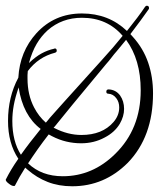

<svg xmlns="http://www.w3.org/2000/svg" viewBox="-25 -621 562 670"><path d="M227 29Q180 29 141.5 14Q103 -1 71 -29L63 -36Q42 -3 27 27Q27 28 23 28Q16 28 6 20Q-5 12 -5 6L-4 4Q4 -12 14.5 -29.5Q25 -47 39 -67Q3 -121 3 -199Q3 -283 39 -350Q44 -441 102 -505Q165 -574 261 -574Q354 -574 418 -513Q459 -564 481 -597Q484 -601 487 -601Q495 -601 495 -593Q495 -590 494 -589Q482 -572 466 -550Q450 -528 430 -502L439 -492Q475 -452 492 -402.5Q509 -353 509 -295Q509 -144 421 -53Q339 29 227 29ZM135 -193 141 -200Q147 -208 162 -224.5Q177 -241 200 -267L329 -410L369 -455Q378 -466 386.5 -476Q395 -486 403 -496Q349 -559 261 -559Q191 -559 141 -515Q119 -495 103 -468Q87 -441 76 -401Q99 -423 120 -434.5Q141 -446 164 -451L166 -452Q173 -452 173 -444Q173 -439 167 -437Q109 -422 72 -373L71 -359V-347Q71 -290 94 -246Q110 -215 135 -193ZM194 -6Q298 -6 377 -84Q466 -171 466 -306Q466 -413 415 -482L382 -442Q373 -432 364 -420Q355 -408 345 -397L229 -257L168 -182L162 -175L165 -174Q212 -150 259 -150Q332 -150 371 -195Q391 -218 391 -246Q391 -265 381 -278Q370 -293 353 -294Q346 -294 346 -301Q346 -309 354 -309Q379 -308 394 -288Q408 -268 408 -241Q408 -215 393 -189Q375 -159 340 -141Q303 -121 258 -121Q232 -121 206.5 -127Q181 -133 156 -146L145 -152Q124 -125 106 -99.5Q88 -74 73 -51Q120 -6 194 -6ZM48 -81Q77 -122 117 -171Q55 -218 40 -316Q28 -281 23 -253.5Q18 -226 18 -199Q18 -128 48 -81Z"/></svg>

Font: Puppies Play
Style: Regular
Weight: 400
Designer: Robert E. Leuschke
Foundry: Robert E. Leuschke
Version: Version 1.010; ttfautohint (v1.8.3)